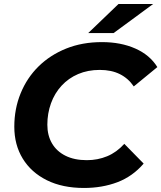

<svg xmlns="http://www.w3.org/2000/svg" viewBox="-20 -921 801 953"><path d="M397 12Q290 12 212.5 -26.5Q135 -65 93 -133.5Q51 -202 51 -292Q51 -381 82.5 -458Q114 -535 171.5 -591.5Q229 -648 308.5 -680Q388 -712 486 -712Q580 -712 652 -680Q724 -648 761 -588L644 -492Q617 -532 575 -553Q533 -574 475 -574Q416 -574 368 -553.5Q320 -533 285.5 -495.5Q251 -458 233 -408Q215 -358 215 -302Q215 -249 238 -209.5Q261 -170 305 -148Q349 -126 411 -126Q465 -126 512 -145.5Q559 -165 597 -207L693 -109Q638 -45 562.5 -16.5Q487 12 397 12ZM418 -757 568 -901H740L544 -757Z"/></svg>

Font: MOST Montserrat
Style: Bold Italic
Weight: 700
Italic angle: -11.3°
Designer: Julieta Ulanovsky
Foundry: Julieta Ulanovsky
Version: Version 8.000;March 11, 2024;FontCreator 15.0.0.2926 64-bit